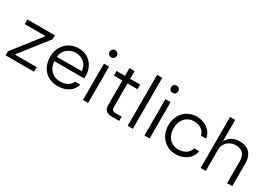

<svg xmlns="http://www.w3.org/2000/svg" viewBox="12 -1554 3340 2382"><g transform="rotate(30 1682.0 -363.5)"><path d="M448.7 -520H55.2V-454.1H347.2V-444.8L43.9 -57.1V0H451.2V-65.9H144V-75.2L448.7 -462.9Z M792 8.8C913.6 8.8 1004.9 -51.8 1026.9 -147.5H953.1C932.1 -92.3 872.6 -56.6 793 -56.6C672.4 -56.6 608.4 -141.1 604 -239.3H1032.7V-274.4C1032.7 -411.6 943.8 -528.8 789.1 -528.8C645.5 -528.8 531.7 -425.3 531.7 -261.2C531.7 -119.1 616.7 8.8 792 8.8ZM604 -301.8C609.9 -400.9 697.8 -463.4 785.2 -463.4C872.6 -463.4 958 -404.8 958 -301.8Z M1152.3 -520.5V0H1226.1V-520.5ZM1138.7 -684.1C1138.7 -654.8 1161.1 -631.8 1189.9 -631.8C1219.2 -631.8 1242.2 -654.8 1242.2 -684.1C1242.2 -713.4 1219.2 -735.8 1189.9 -735.8C1161.1 -735.8 1138.7 -713.4 1138.7 -684.1Z M1575.7 0.5C1607.4 0.5 1637.7 0.5 1670.9 0V-61C1654.3 -60.5 1612.3 -60.5 1584 -60.5C1543.9 -60.5 1527.8 -77.1 1527.8 -117.2V-454.1H1670.9V-520H1527.8V-630.4H1454.1V-520H1333.5V-454.1H1454.1V-105C1454.1 -29.3 1491.7 0.5 1575.7 0.5Z M1793 -730V0H1866.7V-730Z M2032.7 -520.5V0H2106.4V-520.5ZM2019 -684.1C2019 -654.8 2041.5 -631.8 2070.3 -631.8C2099.6 -631.8 2122.6 -654.8 2122.6 -684.1C2122.6 -713.4 2099.6 -735.8 2070.3 -735.8C2041.5 -735.8 2019 -713.4 2019 -684.1Z M2482.9 8.8C2599.6 8.8 2704.1 -61.5 2718.3 -170.4H2645.5C2630.4 -96.2 2555.7 -58.6 2482.4 -58.6C2377 -58.6 2300.3 -135.7 2300.8 -260.3C2301.3 -380.4 2375 -460.9 2482.9 -460.9C2548.3 -460.9 2621.1 -431.2 2642.1 -349.1H2714.8C2699.7 -460 2595.7 -528.8 2481.9 -528.8C2342.8 -528.8 2226.1 -426.3 2226.1 -259.8C2226.1 -93.3 2342.8 8.8 2482.9 8.8Z M2837.9 -730V0H2911.6V-302.7C2911.6 -394.5 2981 -462.9 3080.6 -462.9C3158.2 -462.9 3216.8 -421.4 3216.8 -314.9V0H3290.5V-324.7C3290.5 -466.3 3209 -528.8 3095.7 -528.8C3010.7 -528.8 2951.7 -491.7 2917 -431.6H2911.6V-730Z"/></g></svg>

Font: Faust Sans
Style: Regular
Weight: 400
Designer: Andreas Faust
Version: Version 1.003;Glyphs 3.1.2 (3151)